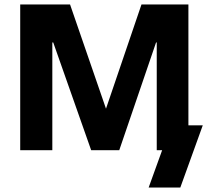

<svg xmlns="http://www.w3.org/2000/svg" viewBox="-20 -669 929 855"><path d="M702 0H678V-480H675L511 0H386L217 -480H213V0H70V-649H292L452 -185L610 -649H819V-111H883L783 166H642Z"/></svg>

Font: Play
Style: Bold
Weight: 700
Designer: Jonas Hecksher (Cyrillic expansion: Cyreal)
Foundry: Jonas Hecksher, Playtype, e-types AS
Version: Version 2.101; ttfautohint (v1.5.65-e2d9)